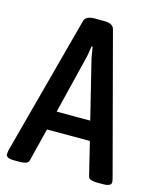

<svg xmlns="http://www.w3.org/2000/svg" viewBox="-107 -778 705 856"><g transform="rotate(15 245.0 -350.0)"><path d="M40 2Q2 2 2 -17Q2 -22 4 -34L176 -678Q183 -702 223 -702H267Q307 -702 314 -678L485 -34Q486 -27 487 -23.5Q488 -20 488 -17Q488 2 450 2H422Q406 2 394.5 -2Q383 -6 381 -17L344 -169H146L108 -17Q106 -6 94.5 -2Q83 2 67 2ZM230 -513 167 -257H322L259 -513Q255 -528 252.5 -545Q250 -562 247 -578H242Q240 -562 237 -545Q234 -528 230 -513Z"/></g></svg>

Font: Asap Condensed Medium
Style: Regular
Weight: 500
Width: 3
Designer: Pablo Cosgaya
Foundry: Omnibus-Type
Version: Version 3.001; ttfautohint (v1.8.4.7-5d5b)